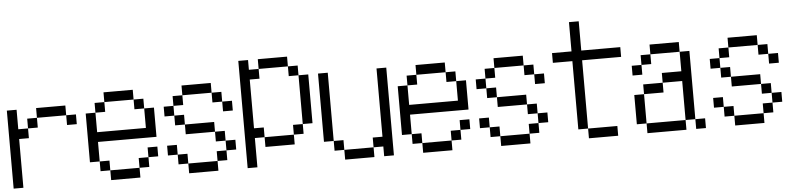

<svg xmlns="http://www.w3.org/2000/svg" viewBox="-45 -988 5090 1226"><g transform="rotate(-5 2500.0 -375.0)"><path d="M0 -500H62.5V-375H125V-312.5H62.5V0H0ZM125 -437.5H187.5V-375H125ZM375 -437.5H437.5V-375H375V-437.5H187.5V-500H375Z M625 -62.5H812.5V0H625V-62.5H562.5V-125H625ZM812.5 -125H875V-62.5H812.5ZM500 -437.5H562.5V-312.5H875V-437.5H937.5V-250H562.5V-125H500ZM875 -187.5H937.5V-125H875ZM562.5 -500H625V-437.5H562.5ZM812.5 -500H875V-437.5H812.5V-500H625V-562.5H812.5Z M1125 -62.5H1312.5V0H1125V-62.5H1062.5V-125H1125ZM1312.5 -125H1375V-62.5H1312.5ZM1000 -187.5H1062.5V-125H1000ZM1375 -187.5H1437.5V-125H1375V-187.5H1312.5V-250H1375ZM1125 -312.5H1312.5V-250H1125V-312.5H1062.5V-375H1125ZM1000 -437.5H1062.5V-375H1000ZM1375 -437.5H1437.5V-375H1375V-437.5H1312.5V-500H1375ZM1062.5 -500H1125V-437.5H1062.5ZM1125 -562.5H1312.5V-500H1125Z M1500 -687.5H1562.5V-625H1625V-562.5H1562.5V-250H1625V-187.5H1562.5V0H1500ZM1625 -187.5H1812.5V-125H1625ZM1812.5 -250H1875V-187.5H1812.5ZM1875 -562.5H1937.5V-250H1875ZM1812.5 -625H1875V-562.5H1812.5V-625H1625V-687.5H1812.5Z M2125 -62.5H2312.5V0H2125V-62.5H2062.5V-125H2125ZM2375 -62.5H2312.5V-125H2375V-562.5H2437.5V0H2375ZM2000 -562.5H2062.5V-125H2000Z M2625 -62.5H2812.5V0H2625V-62.5H2562.5V-125H2625ZM2812.5 -125H2875V-62.5H2812.5ZM2500 -437.5H2562.5V-312.5H2875V-437.5H2937.5V-250H2562.5V-125H2500ZM2875 -187.5H2937.5V-125H2875ZM2562.5 -500H2625V-437.5H2562.5ZM2812.5 -500H2875V-437.5H2812.5V-500H2625V-562.5H2812.5Z M3125 -62.5H3312.5V0H3125V-62.5H3062.5V-125H3125ZM3312.5 -125H3375V-62.5H3312.5ZM3000 -187.5H3062.5V-125H3000ZM3375 -187.5H3437.5V-125H3375V-187.5H3312.5V-250H3375ZM3125 -312.5H3312.5V-250H3125V-312.5H3062.5V-375H3125ZM3000 -437.5H3062.5V-375H3000ZM3375 -437.5H3437.5V-375H3375V-437.5H3312.5V-500H3375ZM3062.5 -500H3125V-437.5H3062.5ZM3125 -562.5H3312.5V-500H3125Z M3687.5 -62.5H3875V0H3687.5V-62.5H3625V-500H3500V-562.5H3625V-750H3687.5V-562.5H3937.5V-500H3687.5Z M4062.5 -62.5H4312.5V0H4062.5V-62.5H4000V-250H4062.5ZM4375 -62.5H4437.5V0H4375V-62.5H4312.5V-312.5H4187.5V-375H4312.5V-500H4375ZM4062.5 -312.5H4187.5V-250H4062.5ZM4000 -437.5H4062.5V-375H4000ZM4062.5 -500H4125V-437.5H4062.5ZM4125 -562.5H4312.5V-500H4125Z M4625 -62.5H4812.5V0H4625V-62.5H4562.5V-125H4625ZM4812.5 -125H4875V-62.5H4812.5ZM4500 -187.5H4562.5V-125H4500ZM4875 -187.5H4937.5V-125H4875V-187.5H4812.5V-250H4875ZM4625 -312.5H4812.5V-250H4625V-312.5H4562.5V-375H4625ZM4500 -437.5H4562.5V-375H4500ZM4875 -437.5H4937.5V-375H4875V-437.5H4812.5V-500H4875ZM4562.5 -500H4625V-437.5H4562.5ZM4625 -562.5H4812.5V-500H4625Z"/></g></svg>

Font: HE실루아
Style: regular
Weight: 500
Monospace: yes
Designer: Taeyun An (WindowsTiger)
Version: v1